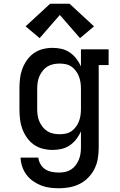

<svg xmlns="http://www.w3.org/2000/svg" viewBox="-20 -794 640 1027"><path d="M296 213Q272 213 247.5 210Q223 207 200 198Q177 189 156.5 174.5Q136 160 121.5 140.5Q107 121 99 97.5Q91 74 90 49H185Q187 68 197 85Q207 102 223 112Q239 122 258 125.5Q277 129 296 129Q313 129 329.5 125.5Q346 122 360.5 112.5Q375 103 385 89.5Q395 76 401.5 60.5Q408 45 410.5 28.5Q413 12 413 -5V-91Q403 -69 388 -49.5Q373 -30 353 -16.5Q333 -3 309.5 2.5Q286 8 261 8Q235 8 209 1.5Q183 -5 161 -20.5Q139 -36 123.5 -58.5Q108 -81 99 -105.5Q90 -130 87 -156.5Q84 -183 84 -210V-320Q84 -347 87 -373.5Q90 -400 99 -424.5Q108 -449 123.5 -471.5Q139 -494 161 -509.5Q183 -525 209 -531.5Q235 -538 261 -538Q286 -538 309.5 -532.5Q333 -527 353 -513.5Q373 -500 388 -480.5Q403 -461 413 -439V-530H561V-446H508V-5Q508 24 503.5 52.5Q499 81 486.5 107Q474 133 453.5 154.5Q433 176 407.5 189Q382 202 353.5 207.5Q325 213 296 213ZM299 -76Q316 -76 332.5 -79.5Q349 -83 362.5 -92.5Q376 -102 386 -115.5Q396 -129 402 -144.5Q408 -160 410.5 -176.5Q413 -193 413 -210V-320Q413 -337 410.5 -353.5Q408 -370 402 -385.5Q396 -401 386 -414.5Q376 -428 362.5 -437.5Q349 -447 332.5 -450.5Q316 -454 299 -454Q282 -454 265 -450.5Q248 -447 233.5 -438Q219 -429 208.5 -415.5Q198 -402 191 -386.5Q184 -371 181.5 -354Q179 -337 179 -320V-210Q179 -193 181.5 -176Q184 -159 191 -143.5Q198 -128 208.5 -114.5Q219 -101 233.5 -92Q248 -83 265 -79.5Q282 -76 299 -76ZM192 -590 117 -653 248 -774H352L483 -653L408 -590L300 -714Z"/></svg>

Font: Iosevka Curly Slab MdEx
Style: Regular
Weight: 500
Width: 7
Monospace: yes
Designer: Belleve Invis
Foundry: Belleve Invis
Version: Version 11.1.0; ttfautohint (v1.8.3)